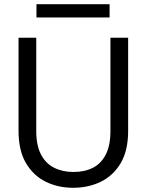

<svg xmlns="http://www.w3.org/2000/svg" viewBox="-20 -879 696 911"><path d="M327 12Q255 12 196.5 -17Q138 -46 103 -105.5Q68 -165 68 -258V-700H152V-257Q152 -189 174.5 -146Q197 -103 237 -83Q277 -63 329 -63Q382 -63 421 -83Q460 -103 482 -146Q504 -189 504 -257V-700H588V-258Q588 -165 553 -105.5Q518 -46 459 -17Q400 12 327 12ZM153 -796V-859H500V-796Z"/></svg>

Font: DM Sans 18pt
Style: Regular
Weight: 400
Designer: Colophon Foundry, Jonny Pinhorn
Foundry: Colophon Foundry
Version: Version 4.004;gftools[0.9.30]